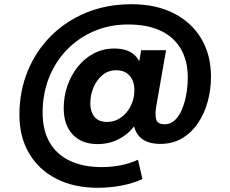

<svg xmlns="http://www.w3.org/2000/svg" viewBox="-20 -676 1091 910"><path d="M613 -134 614 -166 637 -113Q611 -58 558.5 -25.5Q506 7 443 7Q367 7 324.5 -38.5Q282 -84 282 -163Q282 -219 299.5 -269.5Q317 -320 349 -360Q381 -400 425 -423Q469 -446 522 -446Q580 -446 612.5 -419.5Q645 -393 655 -343L630 -327L649 -438H767L720 -169Q714 -132 720.5 -109.5Q727 -87 761 -87Q789 -87 810 -107.5Q831 -128 844 -161Q857 -194 863.5 -232.5Q870 -271 870 -307Q870 -388 837 -444.5Q804 -501 741 -530.5Q678 -560 587 -560Q499 -560 425 -528Q351 -496 296.5 -439.5Q242 -383 212 -307Q182 -231 182 -142Q182 -59 215 -1.5Q248 56 311 86Q374 116 463 116Q507 116 551.5 107.5Q596 99 634 81L655 173Q607 194 553.5 204Q500 214 443 214Q331 214 247.5 171.5Q164 129 118 51Q72 -27 72 -132Q72 -243 111 -338.5Q150 -434 221.5 -505.5Q293 -577 390 -616.5Q487 -656 603 -656Q720 -656 804.5 -612.5Q889 -569 934.5 -492Q980 -415 980 -312Q980 -252 964.5 -195Q949 -138 918.5 -92.5Q888 -47 843 -20.5Q798 6 740 6Q670 6 638 -32Q606 -70 613 -134ZM531 -343Q493 -343 465.5 -320Q438 -297 423 -261.5Q408 -226 408 -186Q408 -147 427.5 -122.5Q447 -98 488 -98Q524 -98 553.5 -119Q583 -140 600 -174.5Q617 -209 617 -249Q617 -276 607.5 -297Q598 -318 579 -330.5Q560 -343 531 -343Z"/></svg>

Font: Parkinsans SemiBold
Style: Regular
Weight: 600
Designer: Red Stone, Indian Type Foundry
Foundry: Indian Type Foundry
Version: Version 1.000